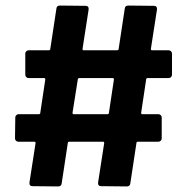

<svg xmlns="http://www.w3.org/2000/svg" viewBox="-20 -694 673 691"><path d="M587 -413H512Q506 -413 506 -408L488 -288Q488 -283 492 -283H550Q555 -283 558.5 -279.5Q562 -276 562 -271V-196Q562 -191 558.5 -187.5Q555 -184 550 -184H477Q471 -184 471 -179L449 -34Q448 -23 436 -23L344 -24Q332 -24 333 -37L355 -179Q355 -184 351 -184H230Q224 -184 224 -179L202 -34Q201 -23 189 -23L97 -24Q85 -24 86 -37L108 -179Q108 -184 104 -184H46Q41 -184 37.5 -187.5Q34 -191 34 -196L35 -271Q35 -276 38.5 -279.5Q42 -283 47 -283H119Q125 -283 125 -288L143 -408Q143 -413 139 -413H83Q78 -413 74.5 -416.5Q71 -420 71 -425V-501Q71 -506 74.5 -509.5Q78 -513 83 -513H155Q161 -513 161 -518L183 -663Q184 -674 196 -674L288 -673Q300 -673 299 -660L277 -518Q277 -513 281 -513H401Q407 -513 407 -518L429 -663Q430 -674 442 -674L534 -673Q546 -673 545 -660L523 -518Q523 -513 527 -513H587Q592 -513 595.5 -509.5Q599 -506 599 -501V-425Q599 -420 595.5 -416.5Q592 -413 587 -413ZM372 -288 390 -408Q390 -413 386 -413H266Q260 -413 260 -408L241 -288Q241 -283 245 -283H366Q372 -283 372 -288Z"/></svg>

Font: Barlow SemiBold
Style: Regular
Weight: 600
Designer: Jeremy Tribby
Foundry: Tribby Type
Version: Version 1.422